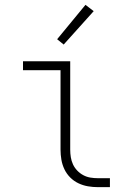

<svg xmlns="http://www.w3.org/2000/svg" viewBox="-20 -773 540 793"><path d="M385 0Q364 0 343.5 -3.5Q323 -7 304 -16Q285 -25 270 -40Q255 -55 246 -74Q237 -93 233.5 -113.5Q230 -134 230 -155V-483H75V-520H270V-155Q270 -139 272.5 -123.5Q275 -108 281.5 -94Q288 -80 299 -68.5Q310 -57 324 -49.5Q338 -42 353.5 -39.5Q369 -37 385 -37H434V0ZM243 -589 216 -611 333 -753 367 -727Z"/></svg>

Font: Iosevka SS04 Extralight
Style: Regular
Weight: 200
Monospace: yes
Designer: Belleve Invis
Foundry: Belleve Invis
Version: Version 19.0.0; ttfautohint (v1.8.4)